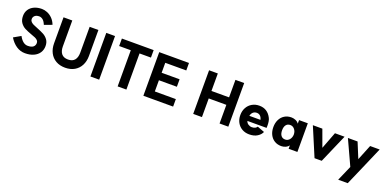

<svg xmlns="http://www.w3.org/2000/svg" viewBox="1 -1833 6361 3135"><g transform="rotate(20 3181.5 -265.0)"><path d="M336 -102Q401 -102 431.5 -127.5Q462 -153 462 -197Q462 -223 444.5 -241Q427 -259 400.5 -271Q374 -283 327 -299Q255 -325 209.5 -348.5Q164 -372 131 -417.5Q98 -463 98 -535Q98 -600 130 -648Q162 -696 219.5 -722Q277 -748 352 -748Q397 -748 445.5 -728.5Q494 -709 535.5 -667.5Q577 -626 601 -563L468 -514Q444 -573 413.5 -596Q383 -619 352 -619Q302 -619 275.5 -595Q249 -571 249 -535Q249 -509 267 -490Q285 -471 312.5 -458Q340 -445 389 -426Q460 -398 504.5 -374Q549 -350 581 -306.5Q613 -263 613 -197Q613 -131 579.5 -80.5Q546 -30 483.5 -1.5Q421 27 336 27Q253 27 183.5 -19.5Q114 -66 64 -149L187 -219Q250 -102 336 -102Z M728 -288V-740H880V-290Q880 -208 917 -162.5Q954 -117 1031 -117Q1108 -117 1145 -162.5Q1182 -208 1182 -290V-740H1334V-288Q1334 -196 1297.5 -125Q1261 -54 1192.5 -14.5Q1124 25 1031 25Q938 25 869.5 -14.5Q801 -54 764.5 -125Q728 -196 728 -288Z M1623 -740V18H1471V-740Z M2294 -610H2096V18H1944V-610H1742V-740H2294Z M2908 -610H2543V-437H2855V-307H2543V-112H2908V18H2391V-740H2908Z M3867 18H3715V-306H3409V18H3257V-740H3409V-436H3715V-740H3867Z M3986 -228Q3986 -301 4017 -357.5Q4048 -414 4103 -446Q4158 -478 4228 -478Q4372 -478 4439 -344Q4462 -300 4462 -218L4461 -177H4128Q4137 -144 4166.5 -124.5Q4196 -105 4229 -105Q4265 -105 4287.5 -117.5Q4310 -130 4319 -147L4444 -100Q4424 -51 4368.5 -15.5Q4313 20 4228 20Q4158 20 4103 -11.5Q4048 -43 4017 -99.5Q3986 -156 3986 -228ZM4228 -354Q4190 -354 4164 -331Q4138 -308 4129 -266H4322Q4313 -308 4289 -331Q4265 -354 4228 -354Z M4560 -228Q4560 -301 4588 -357.5Q4616 -414 4667 -445.5Q4718 -477 4786 -477Q4821 -477 4857 -462.5Q4893 -448 4916 -416V-478H5068V20H4916V-39Q4892 -8 4856.5 6.5Q4821 21 4786 21Q4718 21 4667 -10.5Q4616 -42 4588 -98.5Q4560 -155 4560 -228ZM4916 -228Q4915 -282 4884.5 -318Q4854 -354 4810 -354Q4763 -354 4737.5 -321Q4712 -288 4712 -228Q4712 -168 4737.5 -135Q4763 -102 4810 -102Q4854 -102 4884.5 -138Q4915 -174 4916 -228Z M5491 20H5366L5156 -477H5321L5428 -183L5540 -477H5707Z M5849 218 5964 -45 5765 -477H5933L6043 -210L6151 -477H6317L6132 -50L6015 218Z"/></g></svg>

Font: SUITE Heavy
Style: Regular
Weight: 900
Designer: Sun
Foundry: Sun
Version: Version 2.040